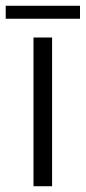

<svg xmlns="http://www.w3.org/2000/svg" viewBox="-53 -645 297 665"><path d="M-33.2 -580.1V-625H224.1V-580.1ZM63 0V-515.1H127.4V0Z"/></svg>

Font: News Cycle
Style: Regular
Weight: 500
Version: Version 0.5.2